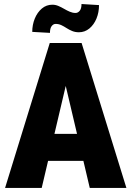

<svg xmlns="http://www.w3.org/2000/svg" viewBox="-20 -922 645 942"><path d="M316.9 -561.5 184.6 0H4.9L224.1 -710.9H336.4ZM420.4 0 288.1 -561.5 266.1 -710.9H380.4L600.1 0ZM425.8 -265.1V-132.8H117.7V-265.1ZM379.9 -902.3 465.8 -897Q465.8 -861.3 453.4 -831.1Q440.9 -800.8 418.5 -782.2Q396 -763.7 367.2 -763.7Q349.1 -763.7 334.2 -769.8Q319.3 -775.9 306.6 -784.2Q293.9 -792.5 281 -798.6Q268.1 -804.7 252.9 -804.7Q241.7 -804.7 233.4 -793.9Q225.1 -783.2 225.1 -760.7L138.2 -765.6Q138.2 -800.3 150.6 -830.8Q163.1 -861.3 185.3 -880.1Q207.5 -898.9 236.8 -898.9Q252 -898.9 266.4 -892.8Q280.8 -886.7 294.4 -878.7Q308.1 -870.6 322.3 -864.5Q336.4 -858.4 350.6 -858.4Q362.3 -858.4 371.1 -869.1Q379.9 -879.9 379.9 -902.3Z"/></svg>

Font: Roboto Condensed Black
Style: Regular
Weight: 900
Designer: Christian Robertson
Foundry: Google
Version: Version 3.008; 2023